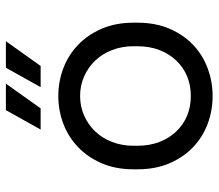

<svg xmlns="http://www.w3.org/2000/svg" viewBox="-65 -663 742 652"><g transform="rotate(-90 306.0 -337.0)"><path d="M555 -242Q555 -180 534.5 -132.5Q514 -85 480 -52.5Q446 -20 400.5 -3Q355 14 306 14Q256 14 211 -3Q166 -20 132 -52.5Q98 -85 77.5 -132.5Q57 -180 57 -242V-254Q57 -315 77.5 -362.5Q98 -410 132.5 -443Q167 -476 212 -493Q257 -510 306 -510Q355 -510 400 -493Q445 -476 479.5 -443Q514 -410 534.5 -362.5Q555 -315 555 -254ZM306 -60Q342 -60 372.5 -72.5Q403 -85 426 -109Q449 -133 462 -166.5Q475 -200 475 -242V-254Q475 -294 462 -327.5Q449 -361 426 -385Q403 -409 372 -422.5Q341 -436 306 -436Q271 -436 240 -422.5Q209 -409 186 -385Q163 -361 150 -327.5Q137 -294 137 -254V-242Q137 -200 150 -166.5Q163 -133 186 -109Q209 -85 239.5 -72.5Q270 -60 306 -60ZM348 -688 264 -570H192L258 -688ZM492 -688 408 -570H336L402 -688Z"/></g></svg>

Font: Space Mono
Style: Regular
Weight: 400
Monospace: yes
Designer: Colophon Foundry / Benjamin Critton
Foundry: Colophon Foundry
Version: Version 1.000;PS 1.003;hotconv 1.0.81;makeotf.lib2.5.63406